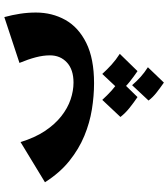

<svg xmlns="http://www.w3.org/2000/svg" viewBox="35 -483 778 888"><g transform="rotate(-90 424.0 -39.0)"><path d="M483 7Q424 7 362 -3Q300 -13 239.5 -38Q179 -63 124 -107Q69 -151 25 -220L211 -333Q231 -267 262 -220.5Q293 -174 330.5 -144.5Q368 -115 408 -101.5Q448 -88 486 -88Q546 -88 579 -118.5Q612 -149 612 -197Q612 -228 603 -262.5Q594 -297 577 -338L789 -408Q799 -371 804.5 -335Q810 -299 810 -262Q810 -187 776 -126Q742 -65 669.5 -29Q597 7 483 7ZM486 330Q463 314 440.5 296.5Q418 279 403 259L474 183Q493 205 512.5 222.5Q532 240 557 256ZM419 208Q394 191 369.5 171.5Q345 152 327 129L406 45Q427 68 449 88Q471 108 499 126ZM539 208Q514 191 489.5 171.5Q465 152 447 129L526 45Q547 68 569 88Q591 108 619 126Z"/></g></svg>

Font: Marhey Light SemiBold
Style: Regular
Weight: 600
Version: Version 1.000